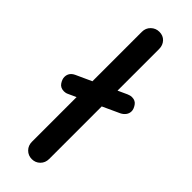

<svg xmlns="http://www.w3.org/2000/svg" viewBox="-263 -764 788 788"><g transform="rotate(45 131.5 -370.0)"><path d="M25 -290Q4 -290 -6 -305Q-16 -320 -16 -333Q-16 -359 10 -371L218 -466Q223 -468 228 -469.5Q233 -471 239 -471Q259 -471 269 -456Q279 -441 279 -429Q279 -416 271.5 -406Q264 -396 252 -390L45 -295Q39 -292 34 -291Q29 -290 25 -290ZM178 -51Q178 -29 163.5 -14.5Q149 0 128 0Q107 0 92.5 -14.5Q78 -29 78 -51V-689Q78 -711 93 -725.5Q108 -740 129 -740Q151 -740 164.5 -725.5Q178 -711 178 -689Z"/></g></svg>

Font: Quicksand Light SemiBold
Style: Regular
Weight: 600
Version: Version 3.006